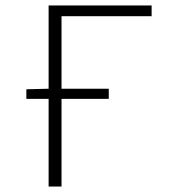

<svg xmlns="http://www.w3.org/2000/svg" viewBox="-20 -679 640 699"><path d="M157 0V-319H76V-354L157 -356V-659H532V-620H204V-356H376V-319H204V0Z"/></svg>

Font: Source Code Pro Light
Style: Regular
Weight: 300
Monospace: yes
Designer: Paul D. Hunt, Teo Tuominen
Foundry: Adobe Systems Incorporated
Version: Version 2.030;PS 1.000;hotconv 16.6.51;makeotf.lib2.5.65220